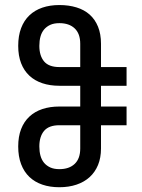

<svg xmlns="http://www.w3.org/2000/svg" viewBox="-20 -747 576 777"><path d="M388.7 -475.6H492.2V-399.9H388.7V-315.9H492.2V-240.2H388.7V-146Q388.7 -108.4 376.7 -79.3Q364.7 -50.3 342.8 -30.3Q320.8 -10.3 289.6 0.2Q258.3 10.7 220.2 10.7Q182.1 10.7 151.4 0.2Q120.6 -10.3 98.9 -31Q77.1 -51.8 65.4 -82.8Q53.7 -113.8 53.7 -154.3Q53.7 -194.3 65.4 -224.6Q77.1 -254.9 98.9 -275.1Q120.6 -295.4 151.4 -305.7Q182.1 -315.9 220.2 -315.9H304.7V-399.9H220.2Q182.1 -399.9 151.4 -410.2Q120.6 -420.4 98.9 -440.7Q77.1 -460.9 65.4 -491.2Q53.7 -521.5 53.7 -561.5Q53.7 -602.1 65.4 -633.1Q77.1 -664.1 98.9 -684.8Q120.6 -705.6 151.4 -716.1Q182.1 -726.6 220.2 -726.6Q258.3 -726.6 289.6 -717Q320.8 -707.5 342.8 -688Q364.7 -668.5 376.7 -638.9Q388.7 -609.4 388.7 -569.8ZM139.2 -561.5Q139.2 -521.5 158.4 -498.5Q177.7 -475.6 220.2 -475.6H304.7V-569.8Q304.7 -610.8 282.2 -632.1Q259.8 -653.3 220.2 -653.3Q198.7 -653.3 183.6 -646.5Q168.5 -639.6 158.4 -627.7Q148.4 -615.7 143.8 -598.9Q139.2 -582 139.2 -561.5ZM220.2 -62.5Q259.8 -62.5 282.2 -83.7Q304.7 -105 304.7 -146V-240.2H220.2Q177.7 -240.2 158.4 -217.3Q139.2 -194.3 139.2 -154.3Q139.2 -133.8 143.8 -116.9Q148.4 -100.1 158.4 -88.1Q168.5 -76.2 183.6 -69.3Q198.7 -62.5 220.2 -62.5Z"/></svg>

Font: Arian AMU
Style: Regular
Weight: 400
Designer: Ruben Hakobyan (Tarumian)
Foundry: Ruben Hakobyan (Tarumian)
Version: Version 4.003